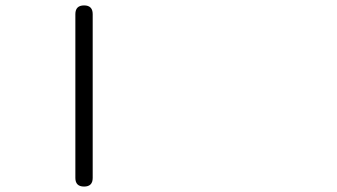

<svg xmlns="http://www.w3.org/2000/svg" viewBox="-20 -665 1244 709"><path d="M322.3 -7.8Q322.3 23.9 290.5 23.9Q258.3 23.9 258.3 -7.8V-612.8Q258.3 -645 290.5 -645Q322.3 -645 322.3 -612.8Z"/></svg>

Font: Erica Type
Style: Italic
Weight: 400
Monospace: yes
Designer: Peter Wiegel
Foundry: Peter Wiegel
Version: Version 1.000 2010 initial release